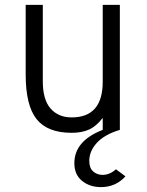

<svg xmlns="http://www.w3.org/2000/svg" viewBox="-20 -531 600 785"><path d="M393 234Q347 234 315.5 208.5Q284 183 284 136Q284 45 400 0V-49Q374 -15 344.5 -1.5Q315 12 273 12Q174 12 129.5 -44Q85 -100 85 -226V-511H155V-199Q155 -123 187 -87Q219 -51 273 -51Q400 -51 400 -197V-511H470V0Q407 19 376 53Q345 87 345 127Q345 156 361 170Q377 184 399 184Q429 184 454 161L493 190Q453 234 393 234Z"/></svg>

Font: Overpass Light
Style: Regular
Weight: 300
Designer: Delve Withrington, Thomas Jockin
Foundry: Delve Fonts
Version: Version 3.000;DELV;Overpass